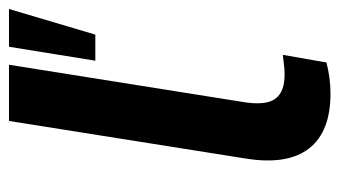

<svg xmlns="http://www.w3.org/2000/svg" viewBox="-184 -561 755 427"><g transform="rotate(-90 193.5 -347.5)"><path d="M199 10Q114 10 77 -37.5Q40 -85 54 -176L138 -705H263L179 -177Q175 -148 180 -129Q185 -110 200.5 -101Q216 -92 241 -92Q252 -92 263 -93.5Q274 -95 285 -96L268 1Q253 5 235 7.5Q217 10 199 10ZM272 -513 303 -705H387L330 -513Z"/></g></svg>

Font: Nunito Sans 12pt ExtraLight
Style: Italic
Weight: 200
Italic angle: -9°
Designer: Vernon Adams
Foundry: Vernon Adams
Version: Version 3.101;gftools[0.9.27]